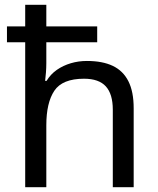

<svg xmlns="http://www.w3.org/2000/svg" viewBox="-20 -780 658 800"><path d="M173 -760V-670H385V-604H173V-517Q173 -498 171.5 -478.5Q170 -459 168 -443H174Q191 -471 217 -489Q243 -507 275 -516.5Q307 -526 342 -526Q407 -526 450 -505.5Q493 -485 515 -441.5Q537 -398 537 -329V0H450V-323Q450 -388 421 -420Q392 -452 330 -452Q240 -452 206.5 -402Q173 -352 173 -258V0H85V-604H9V-670H85V-760Z"/></svg>

Font: Noto Sans Cherokee
Style: Regular
Weight: 400
Designer: Monotype Design Team
Foundry: Monotype Imaging Inc.
Version: Version 2.001